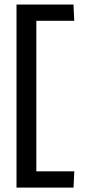

<svg xmlns="http://www.w3.org/2000/svg" viewBox="-20 -742 398 863"><path d="M310.5 101.1 313.9 28H143.3V-648.4H313.7L310.3 -721.5H54.2V101.1Z"/></svg>

Font: Arad-FD-VF Thin
Style: Regular
Weight: 100
Designer: Mohammad Darvishi
Version: Version 1.010;September 21, 2024;FontCreator 15.0.0.2992 64-